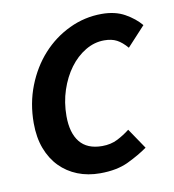

<svg xmlns="http://www.w3.org/2000/svg" viewBox="-65 -561 573 631"><g transform="rotate(-10 222.0 -245.5)"><path d="M220 12Q179 12 145 -1.5Q111 -15 86 -40.5Q61 -66 47 -103Q33 -140 33 -188Q33 -254 55.5 -311.5Q78 -369 116.5 -411.5Q155 -454 206.5 -478.5Q258 -503 315 -503Q360 -503 392 -485Q424 -467 444 -443L384 -378Q367 -398 350 -407Q333 -416 308 -416Q275 -416 245 -398Q215 -380 192.5 -349.5Q170 -319 156.5 -278.5Q143 -238 143 -192Q143 -136 167.5 -105.5Q192 -75 242 -75Q271 -75 293.5 -86.5Q316 -98 335 -113L381 -45Q353 -25 314.5 -6.5Q276 12 220 12Z"/></g></svg>

Font: TypoPRO Source Sans Pro
Style: Italic
Weight: 600
Italic angle: -11°
Designer: Paul D. Hunt
Foundry: Adobe Systems Incorporated
Version: Version 1.075;PS 2.000;hotconv 1.0.86;makeotf.lib2.5.63406